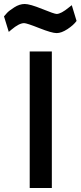

<svg xmlns="http://www.w3.org/2000/svg" viewBox="-70 -943 404 963"><path d="M79 0V-685H190V0ZM51 -827Q26 -827 -13 -794L-26 -783L-50 -861Q-44 -868 -34.5 -878.5Q-25 -889 1.5 -906Q28 -923 54 -923Q80 -923 141.5 -898Q203 -873 214 -873Q236 -873 276 -906L290 -917L314 -838Q299 -817 268.5 -797Q238 -777 214 -777Q190 -777 127 -802Q64 -827 51 -827Z"/></svg>

Font: TitilliumWebSemiBold
Style: Bold
Weight: 600
Version: Version 1.001;PS 57.000;hotconv 1.0.70;makeotf.lib2.5.55311